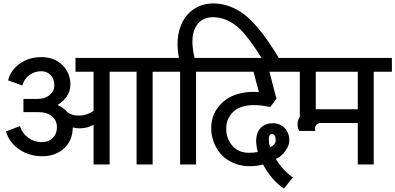

<svg xmlns="http://www.w3.org/2000/svg" viewBox="-20 -955 2298 1116"><path d="M523.9 1V-230Q486.8 -209 441.9 -209Q424.8 -209 402.8 -213.9Q402.8 -140.1 353 -93.5Q303.2 -46.9 225.1 -46.9Q149.4 -46.9 91.3 -86.9Q33.2 -127 15.1 -190.9L96.2 -222.2Q108.4 -180.7 143.6 -154.8Q178.7 -128.9 223.1 -128.9Q262.2 -128.9 286.6 -153.1Q311 -177.2 311 -215.8Q311 -254.9 281.7 -279.1Q252.4 -303.2 205.1 -303.2H116.2V-379.9H195.8Q241.2 -379.9 268.6 -402.8Q295.9 -425.8 295.9 -460.9Q295.9 -495.6 274.4 -518.3Q252.9 -541 219.2 -541Q180.2 -541 149.7 -517.8Q119.1 -494.6 109.9 -458L26.9 -487.8Q42 -547.4 95.2 -585.2Q148.4 -623 220.2 -623Q294.4 -623 341.8 -577.9Q389.2 -532.7 389.2 -461.9Q389.2 -425.8 368.7 -395.3Q348.1 -364.7 314 -345.2Q353.5 -326.7 374 -300.8Q398.4 -283.2 437 -283.2Q484.9 -283.2 523.9 -311V-538.1H418.9V-618.2H972.2V-538.1H867.2V1H773.9V-538.1H617.2V1Z M1026.9 1V-538.1H921.9V-618.2H1020Q1005.9 -692.9 1016.1 -751.7Q1026.4 -810.5 1054.9 -851.3Q1083.5 -892.1 1126 -913.6Q1168.5 -935.1 1218.8 -935.1Q1267.6 -935.1 1312.7 -918.5Q1357.9 -901.9 1395 -874.5Q1432.1 -847.2 1470.9 -802.2Q1509.8 -757.3 1541.7 -710.4Q1573.7 -663.6 1612.8 -598.1L1543.9 -544.9Q1505.4 -610.8 1477.8 -653.6Q1450.2 -696.3 1417.2 -738Q1384.3 -779.8 1355.2 -803.2Q1326.2 -826.7 1291.5 -840.8Q1256.8 -855 1218.8 -855Q1146.5 -855 1115.2 -794.4Q1084 -733.9 1110.8 -618.2H1224.6V-538.1H1119.6V1Z M1174.8 -618.2H1668.9V-538.1H1545.9L1586.9 -380.9L1550.8 -333Q1494.6 -344.2 1459.5 -344.2Q1376.5 -344.2 1335.7 -304.9Q1294.9 -265.6 1294.9 -208Q1294.9 -149.9 1330.1 -108.4Q1365.2 -66.9 1427.7 -66.9Q1458.5 -66.9 1478.5 -71.8Q1474.6 -84 1472.7 -98.1Q1460.9 -163.6 1486.8 -201.2Q1512.7 -238.8 1564.9 -238.8Q1607.9 -238.8 1634.8 -210.7Q1661.6 -182.6 1661.6 -138.2Q1661.6 -110.4 1640.1 -79.1Q1618.7 -47.9 1583.5 -30.8Q1603.5 2 1630.1 30.8Q1656.7 59.6 1682.6 76.2L1629.9 141.1Q1557.1 91.3 1508.8 1Q1468.8 11.2 1433.6 11.2Q1379.9 11.2 1336.2 -7.8Q1292.5 -26.9 1264.9 -58.3Q1237.3 -89.8 1222.4 -128.9Q1207.5 -168 1207.5 -210Q1207.5 -244.1 1218 -276.1Q1228.5 -308.1 1251.2 -336.2Q1273.9 -364.3 1305.9 -384.3Q1337.9 -404.3 1384 -414.1Q1430.2 -423.8 1484.9 -419.9L1453.6 -538.1H1174.8ZM1543.9 -123Q1544.9 -119.1 1547.1 -110.1Q1549.3 -101.1 1549.8 -99.1Q1582.5 -113.3 1582.5 -141.1Q1582.5 -157.2 1576.7 -166.5Q1570.8 -175.8 1561.5 -175.8Q1537.1 -175.8 1543.9 -123Z M2059.6 1V-240.2H1844.7Q1827.6 -240.2 1817.4 -227.8Q1807.1 -215.3 1812.5 -193.8H1718.8Q1698.2 -238.3 1722.7 -275.9V-538.1H1617.7V-618.2H2257.8V-538.1H2152.3V1ZM1815.4 -319.8H2059.6V-538.1H1815.4Z"/></svg>

Font: LT Superior Med
Style: Regular
Weight: 500
Designer: Daniel Lyons
Foundry: LyonsType
Version: Version 1.000